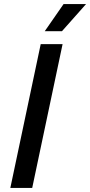

<svg xmlns="http://www.w3.org/2000/svg" viewBox="-20 -928 445 948"><path d="M31 0 181 -710H289L139 0ZM201 -774 294 -908H405L286 -774Z"/></svg>

Font: Geist Medium
Style: Italic
Weight: 500
Italic angle: -12°
Designer: Basement.studio, Andrés Briganti, Mateo Zaragoza
Foundry: Basement.studio, Vercel, Andrés Briganti, Guido Ferreyra, Mateo Zaragoza
Version: Version 1.500; ttfautohint (v1.8.4.7-5d5b)